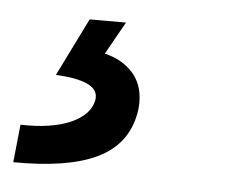

<svg xmlns="http://www.w3.org/2000/svg" viewBox="-88 -35 370 306"><g transform="rotate(5 96.5 118.5)"><path d="M64.5 127.9Q64.9 126 64.9 122.6Q64.9 96.2 -1.5 92.8L44.4 0H102.5L73.2 52.2Q100.6 58.6 117.7 77.1Q134.8 95.7 134.8 124.5Q134.8 135.3 132.8 144.5Q123 193.8 75.9 216.1Q28.8 238.3 -57.1 237.3L-50.8 176.8Q-1.5 178.2 29.1 164.8Q59.6 151.4 64.5 127.9Z"/></g></svg>

Font: Reddit Sans Vanilla SemiBold
Style: Italic
Weight: 600
Italic angle: -11.25°
Designer: Stephen Hutchings
Version: Version 1.013